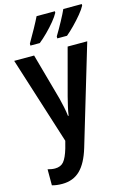

<svg xmlns="http://www.w3.org/2000/svg" viewBox="-147 -835 772 1145"><g transform="rotate(-15 239.5 -263.0)"><path d="M2 -543H125L205 -255Q212 -227 218 -198.5Q224 -170 227 -143H231Q234 -167 240.5 -195Q247 -223 255 -255L332 -543H453L271 66Q244 156 200.5 198Q157 240 90 240Q72 240 56.5 238Q41 236 27 232V133Q37 136 49 138Q61 140 72 140Q107 140 126 117.5Q145 95 161 41L173 -4ZM479 -757Q469 -737 445.5 -708.5Q422 -680 394.5 -652Q367 -624 345 -606H285V-618Q308 -656 331 -698.5Q354 -741 365 -766H479ZM313 -757Q302 -736 279.5 -708.5Q257 -681 229.5 -653.5Q202 -626 177 -606H119V-618Q142 -657 165 -699Q188 -741 200 -766H313Z"/></g></svg>

Font: Noto Sans Condensed SemiBold
Style: Regular
Weight: 600
Width: 3
Designer: Monotype Design Team
Foundry: Monotype Imaging Inc.
Version: Version 2.013; ttfautohint (v1.8.4.7-5d5b)